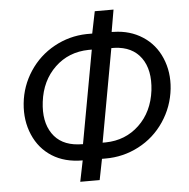

<svg xmlns="http://www.w3.org/2000/svg" viewBox="-54 -793 861 876"><g transform="rotate(-5 376.5 -355.0)"><path d="M480.5 -639.2 490.2 -638.7Q564.5 -637.2 621.6 -600.3Q678.7 -563.5 706.3 -498.8Q733.9 -434.1 726.1 -357.9Q717.3 -275.9 671.9 -208.3Q626.5 -140.6 554.9 -103.3Q483.4 -65.9 401.9 -66.4H386.2L367.2 29.3H278.3L297.9 -66.9Q215.8 -66.9 158.2 -103.5Q100.6 -140.1 72.5 -205.6Q44.4 -271 52.2 -349.1Q60.1 -428.7 103.8 -495.1Q147.5 -561.5 216.8 -599.6Q286.1 -637.7 365.2 -639.6H391.6L412.1 -740.2H498ZM139.6 -349.1Q128.4 -259.3 166.3 -203.4Q204.1 -147.5 283.2 -141.6L305.7 -140.6L383.3 -566.9H368.7Q276.9 -565.4 214.1 -505.4Q151.4 -445.3 139.6 -349.1ZM472.7 -565.9 395.5 -139.6H409.7Q500.5 -141.1 563.2 -200.7Q626 -260.3 638.2 -357.9Q648.9 -451.2 608.9 -506.8Q568.8 -562.5 487.3 -565.9Z"/></g></svg>

Font: Roboto
Style: Italic
Weight: 400
Italic angle: -12°
Designer: Google
Version: Version 2.134; 2016; ttfautohint (v1.6)